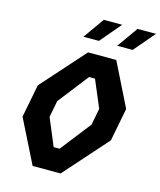

<svg xmlns="http://www.w3.org/2000/svg" viewBox="-135 -1035 942 1130"><g transform="rotate(15 336.5 -469.5)"><path d="M173 0H343.5L579 -265L618 -466L487 -730H315L79.5 -466L40.5 -265ZM194.5 -305 214 -406 358.5 -591.5H394.5L464.5 -426L445 -325L300 -139H264ZM265 -812H359.5L467 -939H355ZM471 -812H565L673 -939H560.5Z"/></g></svg>

Font: Monaspace Krypton
Style: Bold Italic
Weight: 700
Italic angle: -11°
Designer: Riley Cran & the Lettermatic Team
Foundry: Lettermatic
Version: Version 1.101 (Monaspace Krypton)